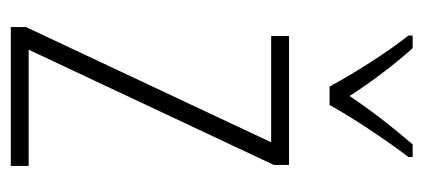

<svg xmlns="http://www.w3.org/2000/svg" viewBox="-240 -564 804 365"><g transform="rotate(90 162.5 -382.0)"><path d="M145 -606H180C205 -651 247 -714 279 -756V-764H255C220 -723 191 -686 163 -644C137 -685 101 -732 72 -764H48V-756C77 -720 120 -653 145 -606ZM296 0V-34H75L294 -500V-529H49V-495H251L32 -29V0Z"/></g></svg>

Font: Noto Sans Condensed ExtraLight
Style: Regular
Weight: 200
Width: 3
Designer: Monotype Design Team
Foundry: Monotype Imaging Inc.
Version: Version 2.013